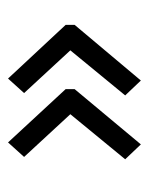

<svg xmlns="http://www.w3.org/2000/svg" viewBox="35 -476 379 490"><g transform="rotate(-90 225.0 -230.5)"><path d="M265 -61 227 -101 342 -241 233 -359 270 -400 407 -253V-230ZM102 -61 64 -101 179 -241 70 -359 107 -400 243 -253V-230Z"/></g></svg>

Font: Inconsolata SemiCondensed
Style: Regular
Weight: 400
Width: 4
Monospace: yes
Designer: Raph Levien, Cyreal, Brenton Simpson
Foundry: Raph Levien, Cyreal, Google
Version: Version 3.000; ttfautohint (v1.8.2.53-6de2)